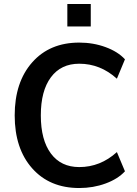

<svg xmlns="http://www.w3.org/2000/svg" viewBox="-20 -946 694 976"><path d="M615.2 -75.2Q579.1 -36.1 516.6 -13.2Q454.1 9.8 382.8 9.8Q232.4 9.8 143.6 -90.3Q54.7 -190.4 54.7 -359.4Q54.7 -528.3 143.6 -628.9Q232.4 -729.5 382.8 -729.5Q454.1 -729.5 516.6 -706.5Q579.1 -683.6 615.2 -644.5L574.2 -545.9Q490.2 -622.1 382.8 -622.1Q290 -622.1 238.8 -553.2Q187.5 -484.4 187.5 -359.4Q187.5 -234.4 238.8 -165.5Q290 -96.7 382.8 -96.7Q490.2 -96.7 574.2 -172.9ZM322.3 -811.5V-925.8H441.4V-811.5Z"/></svg>

Font: Min Sans SemiBold
Style: Regular
Weight: 600
Designer: Jinseong-Kim, NotoSansCJK, Nunito
Foundry: Jinseong-Kim
Version: Version 1.400;Glyphs 3.1.2 (3151)